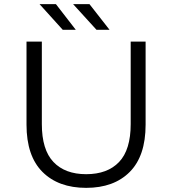

<svg xmlns="http://www.w3.org/2000/svg" viewBox="-20 -901 832 927"><path d="M108 -299V-700H182V-302Q182 -178 238 -119Q294 -60 396 -60Q499 -60 555 -119Q611 -178 611 -302V-700H683V-299Q683 -148 606.5 -71Q530 6 396 6Q262 6 185 -71Q108 -148 108 -299ZM283 -757 171 -881H250L346 -757ZM446 -757 333 -881H412L509 -757Z"/></svg>

Font: Modern
Style: Small
Weight: 400
Designer: Julieta Ulanovsky
Foundry: Julieta Ulanovsky
Version: Version 8.000